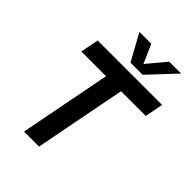

<svg xmlns="http://www.w3.org/2000/svg" viewBox="-252 -1006 1121 1121"><g transform="rotate(45 309.0 -445.0)"><path d="M268 -568H64L86 -681H618L596 -568H392L282 -1H158ZM223 -889H321L372 -773L469 -889H567L413 -725H313Z"/></g></svg>

Font: Teachers SemiBold
Style: Italic
Weight: 600
Designer: Alfredo Marco Pradil & Chank Diesel
Version: Version 0.009